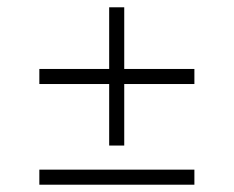

<svg xmlns="http://www.w3.org/2000/svg" viewBox="-20 -566 644 529"><path d="M88.4 -57.1V-98.6H515.6V-57.1ZM88.4 -334.5V-376H515.6V-334.5ZM280.8 -165V-545.9H322.3V-165Z"/></svg>

Font: Inter 28pt ExtraLight
Style: Regular
Weight: 250
Designer: Rasmus Andersson
Foundry: rsms
Version: Version 4.001;git-66647c0bb